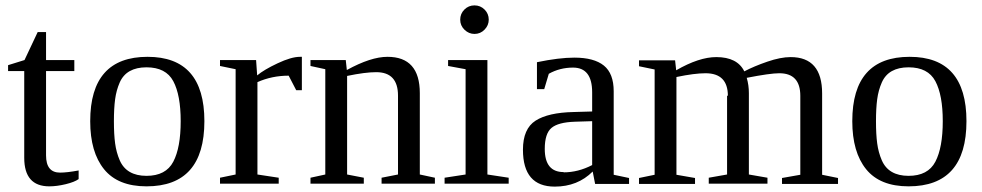

<svg xmlns="http://www.w3.org/2000/svg" viewBox="-20 -682 3647 713"><path d="M272 -17Q257 -6 224 2Q191 10 163 10Q70 10 70 -96V-418H10V-440L71 -459L120 -563H151V-459H256V-418H151V-105Q151 -41 203 -41Q229 -41 272 -49Z M528 -471Q739 -471 739 -232Q739 10 524 10Q418 10 366.5 -53.5Q315 -117 315 -232Q315 -471 528 -471ZM651 -232Q651 -329 623.5 -380.5Q596 -432 524 -432Q487 -432 462 -418Q437 -404 424.5 -375.5Q412 -347 407.5 -313.5Q403 -280 403 -232Q403 -183 407.5 -149.5Q412 -116 424.5 -87Q437 -58 462 -43.5Q487 -29 524 -29Q596 -29 623.5 -81.5Q651 -134 651 -232Z M935 -402Q960 -423 1011 -447Q1062 -471 1094 -471H1101V-347H1080L1052 -401Q990 -401 936 -377V-34L1015 -22V0H797V-22L855 -34V-425L797 -437V-459H931Z M1458 -327Q1458 -414 1377 -414Q1336 -414 1269 -400V-34L1331 -22V0H1133V-22L1188 -34V-425L1133 -437V-459H1264L1268 -422Q1357 -471 1419 -471Q1539 -471 1539 -336V-34L1595 -22V0H1397V-22L1458 -34Z M1795 -609Q1795 -588 1779.5 -572Q1764 -556 1742 -556Q1721 -556 1705 -571.5Q1689 -587 1689 -609Q1689 -631 1704.5 -646.5Q1720 -662 1742 -662Q1764 -662 1779.5 -646.5Q1795 -631 1795 -609ZM1790 -34 1869 -22V0H1631V-22L1709 -34V-425L1644 -437V-459H1790Z M2179 -340V-339Q2179 -431 2108 -431Q2059 -431 2018 -408L2001 -351H1974V-451Q2056 -468 2113 -468Q2186 -468 2222.5 -438.5Q2259 -409 2259 -343V-33L2316 -21V1H2190L2181 -45Q2125 11 2040 11Q1922 11 1922 -126Q1922 -204 1969 -234Q2016 -264 2110 -266L2179 -268ZM2073 -43V-42Q2127 -42 2179 -69V-232L2115 -230Q2053 -228 2028 -207Q2003 -186 2003 -129Q2003 -43 2073 -43Z M2680 -327 2683 -326Q2683 -410 2600 -410Q2559 -410 2492 -396V-33L2561 -21V1H2353V-21L2411 -33V-424L2353 -436V-458H2487L2491 -421Q2576 -470 2640 -470Q2718 -470 2744 -417Q2780 -436 2829.5 -453Q2879 -470 2916 -470Q3033 -470 3033 -335V-33L3092 -21V1H2884V-21L2952 -33V-326Q2952 -410 2874 -410Q2840 -410 2753 -393Q2761 -366 2761 -336V-34L2830 -22V0H2612V-22L2680 -34Z M3358 -471Q3569 -471 3569 -232Q3569 10 3354 10Q3248 10 3196.5 -53.5Q3145 -117 3145 -232Q3145 -471 3358 -471ZM3481 -232Q3481 -329 3453.5 -380.5Q3426 -432 3354 -432Q3317 -432 3292 -418Q3267 -404 3254.5 -375.5Q3242 -347 3237.5 -313.5Q3233 -280 3233 -232Q3233 -183 3237.5 -149.5Q3242 -116 3254.5 -87Q3267 -58 3292 -43.5Q3317 -29 3354 -29Q3426 -29 3453.5 -81.5Q3481 -134 3481 -232Z"/></svg>

Font: Libra Serif Modern
Style: Regular
Weight: 400
Designer: Stefan Peev, Context Ltd
Foundry: Stefan Peev, Context Ltd
Version: Version 1.000